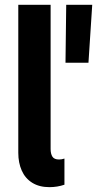

<svg xmlns="http://www.w3.org/2000/svg" viewBox="-20 -772 404 800"><path d="M56.2 -135.3V-752H190.9V-151.4Q190.9 -130.9 198.5 -119.1Q206.1 -107.4 226.1 -107.4Q236.8 -107.4 248.5 -111.3V-2.4Q218.8 7.8 186 7.8Q143.6 7.8 114.3 -10.5Q85 -28.8 70.6 -61.3Q56.2 -93.8 56.2 -135.3ZM255.9 -752H364.3L348.6 -510.7H252.9Z"/></svg>

Font: Reddit Sans
Style: Bold
Weight: 700
Designer: Stephen Hutchings
Foundry: Reddit
Version: Version 1.013